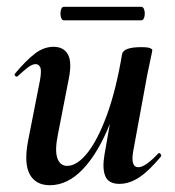

<svg xmlns="http://www.w3.org/2000/svg" viewBox="-20 -533 516 566"><path d="M127 13Q85 13 67.5 -19.5Q50 -52 63 -119L98 -297Q103 -326 98.5 -335Q94 -344 85 -344Q75 -344 62 -334Q49 -324 33 -309Q29 -305 25 -309Q21 -313 25 -317Q57 -355 83 -375Q109 -395 138 -395Q168 -395 180.5 -372Q193 -349 182 -297L151 -138Q141 -90 149 -67Q157 -44 178 -44Q207 -44 237.5 -82Q268 -120 295 -193.5Q322 -267 340 -374L358 -373Q339 -255 304 -168Q269 -81 224 -34Q179 13 127 13ZM332 9Q300 9 290.5 -13.5Q281 -36 288 -77L340 -374Q345 -394 396 -394Q416 -394 422.5 -391Q429 -388 429 -386Q429 -382 424 -360Q419 -338 414 -312L373 -89Q364 -40 388 -40Q398 -40 412.5 -50Q427 -60 446 -80Q449 -84 453 -79.5Q457 -75 454 -71Q418 -28 389.5 -9.5Q361 9 332 9ZM168 -473Q162 -473 159.5 -483Q157 -493 159.5 -503Q162 -513 168 -513H396Q403 -513 405.5 -503Q408 -493 405.5 -483Q403 -473 396 -473Z"/></svg>

Font: Cormorant Light
Style: Bold Italic
Weight: 700
Italic angle: -10°
Version: Version 4.000